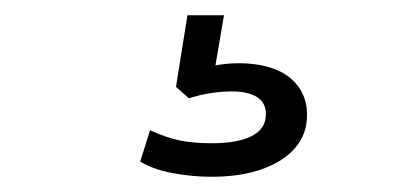

<svg xmlns="http://www.w3.org/2000/svg" viewBox="-20 -40 540 252"><path d="M258 192Q231 192 205.5 187Q180 182 164 172L177 131Q199 141 216.5 144.5Q234 148 258 148Q292 148 310.5 138.5Q329 129 329 110Q329 95 317.5 87.5Q306 80 284 80Q272 80 258 82Q244 84 228 89L211 74L226 -20H274L261 56L238 51Q254 47 267.5 45Q281 43 293 43Q320 43 340 50.5Q360 58 371.5 73.5Q383 89 383 111Q383 136 367.5 154Q352 172 324 182Q296 192 258 192Z"/></svg>

Font: Nunito Sans 10pt SemiExpanded Light
Style: Regular
Weight: 300
Width: 6
Designer: Vernon Adams
Foundry: Vernon Adams
Version: Version 3.101;gftools[0.9.27]